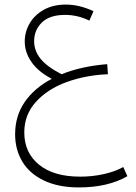

<svg xmlns="http://www.w3.org/2000/svg" viewBox="-20 -473 595 838"><path d="M536 296Q451 345 324 345Q235 345 172 315Q109 285 77.5 232.5Q46 180 46 113Q46 33 88 -28Q130 -89 206 -129Q148 -159 118 -201.5Q88 -244 88 -292Q88 -334 109.5 -371Q131 -408 171.5 -430.5Q212 -453 267 -453Q327 -453 388 -424L370 -383Q319 -408 264 -408Q197 -408 163 -375Q129 -342 129 -293Q129 -251 157.5 -216Q186 -181 249 -149Q335 -184 448 -193L451 -149Q353 -145 270 -114.5Q187 -84 136.5 -28Q86 28 86 105Q86 193 150 245.5Q214 298 330 298Q383 298 432.5 287Q482 276 518 256Z"/></svg>

Font: FiraGO ExtraLight
Style: Regular
Weight: 200
Designer: bBox Type
Foundry: bBox Type GmbH
Version: Version 1.001